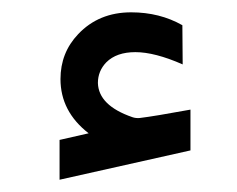

<svg xmlns="http://www.w3.org/2000/svg" viewBox="-20 -1189 387 313"><path d="M124.5 -971.7 77.1 -960.9V-896L290.5 -943.8V-1010.3C251.1 -1003.1 223.5 -998.5 207.5 -996.6C203.3 -996.3 199.4 -996.7 195.8 -998C159 -1010.7 140.3 -1029.3 139.6 -1053.7C139.6 -1066.7 144.2 -1078 153.3 -1087.4C164.4 -1098.5 180.2 -1104 200.7 -1104C221.8 -1104 247.6 -1097.3 277.8 -1084L277.3 -1147.9C252.6 -1161.9 224.8 -1168.9 193.8 -1168.9C158.7 -1168.9 129.9 -1157.1 107.4 -1133.3C88.2 -1113.1 78.6 -1088.7 78.6 -1060.1C78.6 -1024.9 93.9 -995.4 124.5 -971.7Z"/></svg>

Font: Dirooz FD
Style: FD
Weight: 400
Foundry: DejaVu fonts team - Redesigned by Saber Rastikerdar
Version: Version 0.2.1